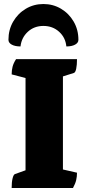

<svg xmlns="http://www.w3.org/2000/svg" viewBox="-20 -935 440 955"><path d="M38 0Q38 -29 42.5 -47.5Q47 -66 54 -69L107 -88V-547L38 -565Q38 -585 42.5 -603Q47 -621 60 -641H363Q363 -612 359 -593Q355 -574 347 -572L293 -555V-92L363 -76Q363 -57 359 -39.5Q355 -22 343 0ZM196 -915Q148 -915 108.5 -891.5Q69 -868 45.5 -827.5Q22 -787 22 -737Q22 -722 38.5 -713Q55 -704 82 -704Q87 -748 118.5 -777Q150 -806 196 -806Q242 -806 274 -777Q306 -748 310 -704Q337 -704 353.5 -713Q370 -722 370 -737Q370 -787 346.5 -827.5Q323 -868 283.5 -891.5Q244 -915 196 -915Z"/></svg>

Font: Petrona Black
Style: Regular
Weight: 900
Designer: Ringo R. Seeber
Foundry: Ringo R. Seeber
Version: Version 2.001; ttfautohint (v1.8.3)